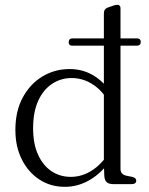

<svg xmlns="http://www.w3.org/2000/svg" viewBox="-20 -748 606 780"><path d="M469.5 -715.5V-62.5Q469.5 -50.5 475.5 -43.8Q481.5 -37 492 -34.5L517 -29.5Q525 -27.5 529.2 -23.8Q533.5 -20 533.5 -14Q533.5 -7.5 528.8 -3.8Q524 0 515 0H440.5Q421.5 0 412.8 -8.5Q404 -17 403.5 -38L402 -85.5V-693.5Q402 -703.5 406.2 -709Q410.5 -714.5 417 -717L440 -725Q446 -727 449.8 -727.8Q453.5 -728.5 457.5 -728.5Q463 -728.5 466.2 -724.8Q469.5 -721 469.5 -715.5ZM421.5 -125.5 431 -100.5Q395 -47 346.5 -18Q298 11 243.5 11Q185 11 139.8 -18.8Q94.5 -48.5 68.5 -100.5Q42.5 -152.5 42.5 -220Q42.5 -296.5 72.5 -352Q102.5 -407.5 152.5 -437.5Q202.5 -467.5 263 -467.5Q321 -467.5 367.5 -436.5Q414 -405.5 439.5 -354L425 -326.5Q400 -376.5 359 -403.8Q318 -431 271 -431Q227.5 -431 191.8 -407.5Q156 -384 135.2 -338.5Q114.5 -293 114.5 -227Q114.5 -164.5 134.2 -120.5Q154 -76.5 188.5 -53Q223 -29.5 267.5 -29.5Q312.5 -29.5 352 -54.5Q391.5 -79.5 421.5 -125.5ZM259 -577Q259 -584 263 -588Q267 -592 273 -592H537.5Q544.5 -592 548.2 -588Q552 -584 552 -577Q552 -570.5 548 -566.5Q544 -562.5 537.5 -562.5H272.5Q259 -562.5 259 -577Z"/></svg>

Font: Fraunces 48pt Soft Wonky Light
Style: Regular
Weight: 300
Version: Version 1.000;[b76b70a41]